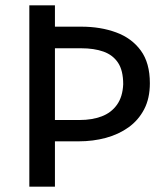

<svg xmlns="http://www.w3.org/2000/svg" viewBox="-20 -700 612 720"><path d="M285 -600Q357 -600 415.5 -578.5Q474 -557 508 -510.5Q542 -464 542 -388Q542 -331 520.5 -290Q499 -249 462 -222.5Q425 -196 377 -183Q329 -170 275 -170H186V0H90V-680H186V-600ZM279 -250Q325 -250 361 -263.5Q397 -277 418.5 -307Q440 -337 442 -384Q442 -436 422.5 -465Q403 -494 368 -506.5Q333 -519 284 -519H186V-250Z"/></svg>

Font: Catamaran Medium
Style: Regular
Weight: 500
Designer: Pria Ravichandran
Version: Version 2.000